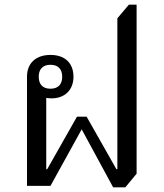

<svg xmlns="http://www.w3.org/2000/svg" viewBox="-20 -792 697 818"><path d="M462 6H514L562 -52V-772H529L480 -714V-71H476L349 -295H308L181 -71H177V-375C181 -374 191 -373 200 -373C255 -373 293 -408 293 -465C293 -522 258 -558 195 -558C134 -558 95 -524 95 -465V0H195L328 -241ZM195 -414C161 -414 145 -434 145 -465C145 -496 161 -516 195 -516C229 -516 245 -496 245 -465C245 -434 229 -414 195 -414Z"/></svg>

Font: Noto Serif Thai
Style: Regular
Weight: 400
Designer: Monotype Design Team
Foundry: Monotype Imaging Inc.
Version: Version 1.901